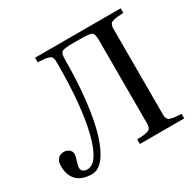

<svg xmlns="http://www.w3.org/2000/svg" viewBox="-152 -863 1067 1045"><g transform="rotate(-30 381.0 -340.0)"><path d="M16.1 -108.9Q16.1 -139.2 29.8 -154.5Q43.5 -169.9 67.9 -169.9Q87.9 -169.9 100.8 -158.2Q113.8 -146.5 113.8 -131.8Q113.8 -119.6 105 -92.3Q96.2 -64.9 96.2 -54.2Q96.2 -37.6 106.7 -30.3Q117.2 -22.9 132.8 -22.9Q199.2 -22.9 239 -179.7Q278.8 -336.4 278.8 -599.1Q278.8 -615.7 278.6 -623.3Q278.3 -630.9 274.7 -639.2Q271 -647.5 267.1 -650.1Q263.2 -652.8 251 -656.2Q238.8 -659.7 226.6 -660.6Q214.4 -661.6 189 -663.1V-691.9H727.1V-663.1Q701.7 -661.6 689.5 -660.6Q677.2 -659.7 665 -656.2Q652.8 -652.8 648.9 -650.1Q645 -647.5 641.4 -639.2Q637.7 -630.9 637.5 -623.3Q637.2 -615.7 637.2 -599.1V-92.8Q637.2 -76.2 637.5 -68.6Q637.7 -61 641.4 -52.7Q645 -44.4 648.9 -41.7Q652.8 -39.1 665 -35.6Q677.2 -32.2 689.5 -31.2Q701.7 -30.3 727.1 -28.8V0H448.2V-28.8Q473.6 -30.3 485.8 -31.2Q498 -32.2 510.3 -35.6Q522.5 -39.1 526.4 -41.7Q530.3 -44.4 533.9 -52.7Q537.6 -61 537.8 -68.6Q538.1 -76.2 538.1 -92.8V-602.1Q538.1 -640.1 524.9 -648.7Q511.7 -657.2 458 -657.2H404.8Q351.1 -657.2 338.1 -648.7Q325.2 -640.1 325.2 -602.1Q325.2 -461.9 311.5 -346.2Q297.9 -230.5 273.9 -152.1Q250 -73.7 216.3 -30.8Q182.6 12.2 143.1 12.2Q80.1 12.2 48.1 -19.8Q16.1 -51.8 16.1 -108.9Z"/></g></svg>

Font: Heuristica
Style: Regular
Weight: 400
Version: Version 1.0.2